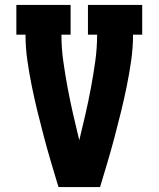

<svg xmlns="http://www.w3.org/2000/svg" viewBox="-20 -755 640 775"><path d="M216 0Q201 -50 186 -100.5Q171 -151 157.5 -202Q144 -253 131.5 -304Q119 -355 108.5 -406.5Q98 -458 90.5 -510.5Q83 -563 83 -615H46V-735H265V-615H228Q228 -561 235.5 -507.5Q243 -454 253 -400.5Q263 -347 275 -294.5Q287 -242 300 -189Q313 -242 325 -294.5Q337 -347 347 -400.5Q357 -454 364.5 -507.5Q372 -561 372 -615H335V-735H554V-615H517Q517 -563 509.5 -510.5Q502 -458 491.5 -406.5Q481 -355 468.5 -304Q456 -253 442.5 -202Q429 -151 414 -100.5Q399 -50 384 0Z"/></svg>

Font: Iosevka Curly Slab HvEx
Style: Regular
Weight: 900
Width: 7
Monospace: yes
Designer: Belleve Invis
Foundry: Belleve Invis
Version: Version 11.1.0; ttfautohint (v1.8.3)